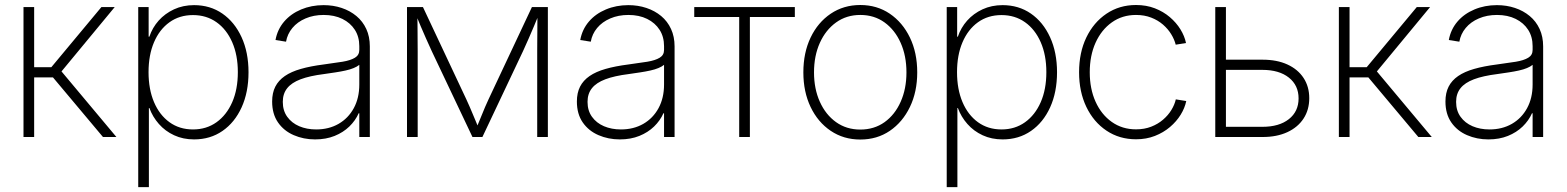

<svg xmlns="http://www.w3.org/2000/svg" viewBox="-20 -558 6381 782"><path d="M75.7 0V-529.3H119.1V-284.2H189L393.1 -529.3H447.3L230.5 -267.1L454.1 0H399.4L195.8 -242.7H119.1V0Z M543 204.1V-529.3H585.4V-408.7H588.4Q600.6 -445.3 626.2 -474.1Q651.9 -502.9 688.7 -520Q725.6 -537.1 770.5 -537.1Q835.9 -537.1 885.7 -502.7Q935.5 -468.3 963.9 -406.5Q992.2 -344.7 992.2 -263.7Q992.2 -182.6 964.1 -120.8Q936 -59.1 886.2 -24.7Q836.4 9.8 770.5 9.8Q725.6 9.8 689.2 -7.1Q652.8 -23.9 627.2 -53Q601.6 -82 588.4 -118.2H586.4V204.1ZM766.1 -30.8Q820.8 -30.8 861.8 -60.1Q902.8 -89.4 925.8 -141.8Q948.7 -194.3 948.7 -264.2Q948.7 -333.5 925.8 -386Q902.8 -438.5 861.8 -467.5Q820.8 -496.6 766.1 -496.6Q710.9 -496.6 670.2 -467.3Q629.4 -438 607.2 -385.7Q585 -333.5 585 -264.2Q585 -194.8 607.2 -142.3Q629.4 -89.8 670.2 -60.3Q710.9 -30.8 766.1 -30.8Z M1263.2 9.8Q1216.3 9.8 1176.3 -7.6Q1136.2 -24.9 1112.3 -59.3Q1088.4 -93.8 1088.4 -144.5Q1088.4 -179.7 1101.3 -205.1Q1114.3 -230.5 1140.1 -248.3Q1166 -266.1 1205.3 -277.3Q1244.6 -288.6 1297.9 -295.4Q1342.8 -301.3 1375.2 -306.6Q1407.7 -312 1425.5 -322.8Q1443.4 -333.5 1443.4 -354.5V-370.1Q1443.4 -408.2 1425.3 -436.5Q1407.2 -464.8 1374.5 -481Q1341.8 -497.1 1298.3 -497.1Q1257.3 -497.1 1224.4 -482.9Q1191.4 -468.8 1170.9 -444.1Q1150.4 -419.4 1145 -388.2L1102.1 -395Q1109.9 -438 1137.2 -470Q1164.6 -502 1206.5 -519.5Q1248.5 -537.1 1297.9 -537.1Q1337.4 -537.1 1371.6 -525.6Q1405.8 -514.2 1431.6 -492.7Q1457.5 -471.2 1471.9 -439.9Q1486.3 -408.7 1486.3 -369.1V0H1443.4V-96.7H1440.9Q1427.7 -66.9 1402.8 -42.7Q1377.9 -18.6 1342.8 -4.4Q1307.6 9.8 1263.2 9.8ZM1267.6 -30.8Q1319.3 -30.8 1358.9 -53.5Q1398.4 -76.2 1420.9 -117.4Q1443.4 -158.7 1443.4 -213.9V-293.9Q1434.6 -286.6 1420.4 -280.8Q1406.2 -274.9 1387.5 -270.8Q1368.7 -266.6 1346.2 -263.2Q1323.7 -259.8 1299.3 -256.3Q1241.2 -249 1204.3 -235.1Q1167.5 -221.2 1149.7 -198.7Q1131.8 -176.3 1131.8 -143.1Q1131.8 -107.4 1149.9 -82.3Q1168 -57.1 1198.7 -43.9Q1229.5 -30.8 1267.6 -30.8Z M1637.7 0V-529.3H1702.6L1879.4 -153.3Q1886.7 -137.7 1893.3 -122.3Q1899.9 -106.9 1906 -92.3Q1912.1 -77.6 1918.2 -63.2Q1924.3 -48.8 1930.2 -34.2H1919.4Q1925.3 -48.8 1931.4 -63.2Q1937.5 -77.6 1943.4 -92.3Q1949.2 -106.9 1955.8 -122.3Q1962.4 -137.7 1969.7 -153.3L2146.5 -529.3H2211.4V0H2168V-349.6Q2168 -370.1 2168.2 -389.4Q2168.5 -408.7 2168.5 -427Q2168.5 -445.3 2168.7 -464.1Q2168.9 -482.9 2168.9 -502H2175.8Q2165.5 -476.1 2155 -451.7Q2144.5 -427.2 2133.8 -402.3Q2123 -377.4 2110.4 -350.1L1944.8 0H1904.3L1738.3 -350.1Q1726.1 -377.4 1714.8 -402.1Q1703.6 -426.8 1693.4 -451.4Q1683.1 -476.1 1672.4 -502H1679.7Q1680.2 -483.4 1680.4 -464.8Q1680.7 -446.3 1680.7 -427.7Q1680.7 -409.2 1680.9 -389.6Q1681.2 -370.1 1681.2 -349.6V0Z M2504.4 9.8Q2457.5 9.8 2417.5 -7.6Q2377.4 -24.9 2353.5 -59.3Q2329.6 -93.8 2329.6 -144.5Q2329.6 -179.7 2342.5 -205.1Q2355.5 -230.5 2381.3 -248.3Q2407.2 -266.1 2446.5 -277.3Q2485.8 -288.6 2539.1 -295.4Q2584 -301.3 2616.5 -306.6Q2648.9 -312 2666.7 -322.8Q2684.6 -333.5 2684.6 -354.5V-370.1Q2684.6 -408.2 2666.5 -436.5Q2648.4 -464.8 2615.7 -481Q2583 -497.1 2539.6 -497.1Q2498.5 -497.1 2465.6 -482.9Q2432.6 -468.8 2412.1 -444.1Q2391.6 -419.4 2386.2 -388.2L2343.3 -395Q2351.1 -438 2378.4 -470Q2405.8 -502 2447.8 -519.5Q2489.7 -537.1 2539.1 -537.1Q2578.6 -537.1 2612.8 -525.6Q2647 -514.2 2672.9 -492.7Q2698.7 -471.2 2713.1 -439.9Q2727.5 -408.7 2727.5 -369.1V0H2684.6V-96.7H2682.1Q2668.9 -66.9 2644 -42.7Q2619.1 -18.6 2584 -4.4Q2548.8 9.8 2504.4 9.8ZM2508.8 -30.8Q2560.5 -30.8 2600.1 -53.5Q2639.6 -76.2 2662.1 -117.4Q2684.6 -158.7 2684.6 -213.9V-293.9Q2675.8 -286.6 2661.6 -280.8Q2647.5 -274.9 2628.7 -270.8Q2609.9 -266.6 2587.4 -263.2Q2564.9 -259.8 2540.5 -256.3Q2482.4 -249 2445.6 -235.1Q2408.7 -221.2 2390.9 -198.7Q2373 -176.3 2373 -143.1Q2373 -107.4 2391.1 -82.3Q2409.2 -57.1 2439.9 -43.9Q2470.7 -30.8 2508.8 -30.8Z M2990.7 0V-488.8H2807.6V-529.3H3217.3V-488.8H3034.2V0Z M3483.9 10.3Q3416 10.3 3363.5 -25.1Q3311 -60.5 3281.5 -122.3Q3252 -184.1 3252 -263.2Q3252 -343.3 3281.5 -405Q3311 -466.8 3363.5 -502.2Q3416 -537.6 3483.9 -537.6Q3551.8 -537.6 3604 -502.2Q3656.2 -466.8 3686 -405Q3715.8 -343.3 3715.8 -263.2Q3715.8 -184.1 3686 -122.3Q3656.2 -60.5 3604.2 -25.1Q3552.2 10.3 3483.9 10.3ZM3483.9 -30.3Q3540.5 -30.3 3582.8 -60.5Q3625 -90.8 3648.4 -143.6Q3671.9 -196.3 3671.9 -263.2Q3671.9 -330.6 3648.4 -383.3Q3625 -436 3582.8 -466.6Q3540.5 -497.1 3483.9 -497.1Q3427.7 -497.1 3385.3 -466.6Q3342.8 -436 3319.1 -383.3Q3295.4 -330.6 3295.4 -263.2Q3295.4 -196.3 3319.1 -143.6Q3342.8 -90.8 3385.3 -60.5Q3427.7 -30.3 3483.9 -30.3Z M3835.9 204.1V-529.3H3878.4V-408.7H3881.3Q3893.6 -445.3 3919.2 -474.1Q3944.8 -502.9 3981.7 -520Q4018.6 -537.1 4063.5 -537.1Q4128.9 -537.1 4178.7 -502.7Q4228.5 -468.3 4256.8 -406.5Q4285.2 -344.7 4285.2 -263.7Q4285.2 -182.6 4257.1 -120.8Q4229 -59.1 4179.2 -24.7Q4129.4 9.8 4063.5 9.8Q4018.6 9.8 3982.2 -7.1Q3945.8 -23.9 3920.2 -53Q3894.5 -82 3881.3 -118.2H3879.4V204.1ZM4059.1 -30.8Q4113.8 -30.8 4154.8 -60.1Q4195.8 -89.4 4218.8 -141.8Q4241.7 -194.3 4241.7 -264.2Q4241.7 -333.5 4218.8 -386Q4195.8 -438.5 4154.8 -467.5Q4113.8 -496.6 4059.1 -496.6Q4003.9 -496.6 3963.1 -467.3Q3922.4 -438 3900.1 -385.7Q3877.9 -333.5 3877.9 -264.2Q3877.9 -194.8 3900.1 -142.3Q3922.4 -89.8 3963.1 -60.3Q4003.9 -30.8 4059.1 -30.8Z M4606.9 9.3Q4539.1 9.3 4486.6 -25.9Q4434.1 -61 4404.5 -122.8Q4375 -184.6 4375 -263.7Q4375 -343.8 4404.5 -405.3Q4434.1 -466.8 4486.6 -502.2Q4539.1 -537.6 4606.9 -537.6Q4648.9 -537.6 4683.6 -524.2Q4718.3 -510.7 4744.6 -488.3Q4771 -465.8 4787.8 -438.5Q4804.7 -411.1 4810.5 -382.8L4768.6 -376Q4763.2 -397.5 4750.2 -418.7Q4737.3 -439.9 4716.8 -457.8Q4696.3 -475.6 4668.7 -486.3Q4641.1 -497.1 4606.9 -497.1Q4550.8 -497.1 4508.3 -466.8Q4465.8 -436.5 4442.1 -384Q4418.5 -331.5 4418.5 -263.7Q4418.5 -196.3 4442.1 -143.8Q4465.8 -91.3 4508.3 -61.3Q4550.8 -31.2 4606.9 -31.2Q4641.1 -31.2 4668.7 -42Q4696.3 -52.7 4717 -70.6Q4737.8 -88.4 4751 -110.1Q4764.2 -131.8 4769 -153.3L4811.5 -146.5Q4805.7 -118.2 4788.8 -90.8Q4772 -63.5 4745.4 -40.8Q4718.8 -18.1 4683.8 -4.4Q4648.9 9.3 4606.9 9.3Z M4962.4 -314.9H5122.6Q5180.7 -314.9 5223.4 -295.4Q5266.1 -275.9 5289.3 -240.5Q5312.5 -205.1 5312.5 -158.2Q5312.5 -110.8 5289.3 -75.2Q5266.1 -39.6 5223.4 -19.8Q5180.7 0 5122.6 0H4929.7V-529.3H4973.1V-41.5H5121.6Q5189.9 -41.5 5229.5 -72.8Q5269 -104 5269 -157.2Q5269 -210.4 5229.5 -241.9Q5189.9 -273.4 5121.6 -273.4H4962.4Z M5433.1 0V-529.3H5476.6V-284.2H5546.4L5750.5 -529.3H5804.7L5587.9 -267.1L5811.5 0H5756.8L5553.2 -242.7H5476.6V0Z M6042 9.8Q5995.1 9.8 5955.1 -7.6Q5915 -24.9 5891.1 -59.3Q5867.2 -93.8 5867.2 -144.5Q5867.2 -179.7 5880.1 -205.1Q5893.1 -230.5 5918.9 -248.3Q5944.8 -266.1 5984.1 -277.3Q6023.4 -288.6 6076.7 -295.4Q6121.6 -301.3 6154.1 -306.6Q6186.5 -312 6204.3 -322.8Q6222.2 -333.5 6222.2 -354.5V-370.1Q6222.2 -408.2 6204.1 -436.5Q6186 -464.8 6153.3 -481Q6120.6 -497.1 6077.1 -497.1Q6036.1 -497.1 6003.2 -482.9Q5970.2 -468.8 5949.7 -444.1Q5929.2 -419.4 5923.8 -388.2L5880.9 -395Q5888.7 -438 5916 -470Q5943.4 -502 5985.4 -519.5Q6027.3 -537.1 6076.7 -537.1Q6116.2 -537.1 6150.4 -525.6Q6184.6 -514.2 6210.4 -492.7Q6236.3 -471.2 6250.7 -439.9Q6265.1 -408.7 6265.1 -369.1V0H6222.2V-96.7H6219.7Q6206.5 -66.9 6181.6 -42.7Q6156.7 -18.6 6121.6 -4.4Q6086.4 9.8 6042 9.8ZM6046.4 -30.8Q6098.1 -30.8 6137.7 -53.5Q6177.2 -76.2 6199.7 -117.4Q6222.2 -158.7 6222.2 -213.9V-293.9Q6213.4 -286.6 6199.2 -280.8Q6185.1 -274.9 6166.3 -270.8Q6147.5 -266.6 6125 -263.2Q6102.5 -259.8 6078.1 -256.3Q6020 -249 5983.2 -235.1Q5946.3 -221.2 5928.5 -198.7Q5910.6 -176.3 5910.6 -143.1Q5910.6 -107.4 5928.7 -82.3Q5946.8 -57.1 5977.5 -43.9Q6008.3 -30.8 6046.4 -30.8Z"/></svg>

Font: Inter 24pt ExtraLight
Style: Regular
Weight: 250
Designer: Rasmus Andersson
Foundry: rsms
Version: Version 4.001;git-66647c0bb